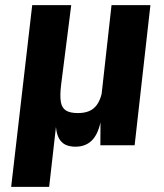

<svg xmlns="http://www.w3.org/2000/svg" viewBox="-20 -566 640 748"><path d="M23.5 162 105.5 -546H257.5L218 -235Q213 -193 217 -169.2Q221 -145.5 237 -135.5Q253 -125.5 283.5 -125.5Q308.5 -125.5 326.8 -133Q345 -140.5 357.2 -157.2Q369.5 -174 376 -200.5L414.5 -546H566L504.5 0H371L371.5 -89Q360.5 -40 336.2 -17.2Q312 5.5 274 5.5Q251.5 5.5 235.5 -2Q219.5 -9.5 210 -26.5Q200.5 -43.5 198 -71.5L171.5 162Z"/></svg>

Font: Spline Sans Mono
Style: Italic
Weight: 400
Italic angle: -4°
Monospace: yes
Designer: Eben Sorkin, Mirko Velimirovic
Foundry: Sorkin Type
Version: Version 1.004